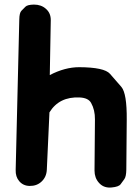

<svg xmlns="http://www.w3.org/2000/svg" viewBox="-20 -807 618 855"><path d="M131.3 -786.6Q102.1 -786.1 93.3 -777.1Q84.5 -768.1 75.4 -759Q66.4 -750 65.9 -720.2L49.8 -50.3Q48.8 -20 65.4 -0.5Q83 20.5 111.8 21Q143.6 21.5 164.6 2Q187 -18.6 188.5 -51.3L200.2 -306.6Q243.7 -377.4 335 -373Q373.5 -371.1 385.7 -348.6Q403.3 -317.4 402.8 -274.9L400.9 -47.4Q400.9 -15.1 420.4 6.8Q439 28.3 468.8 28.3Q472.7 28.3 477.5 27.8Q508.8 24.9 517.1 13.4Q525.4 2 533.7 -9.3Q542 -20.5 542.5 -51.3L544.4 -273.9Q545.4 -391.1 520.3 -420.2Q495.1 -449.2 469.7 -478.3Q444.3 -507.3 332.5 -507.8Q269 -507.8 201.7 -472.7L206.1 -716.8Q206.5 -748.5 184.6 -767.6Q163.6 -786.6 131.3 -786.6Z"/></svg>

Font: Comic Relief
Style: Bold
Weight: 700
Designer: Jeff Davis
Foundry: Loudifier
Version: Version 1.200; ttfautohint (v1.8.4.7-5d5b)